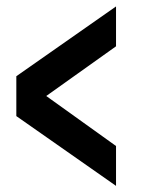

<svg xmlns="http://www.w3.org/2000/svg" viewBox="-20 -614 446 602"><path d="M31.2 -375 343.8 -593.8V-468.8L125 -313L343.8 -156.2V-31.2L31.2 -250Z"/></svg>

Font: Oswald
Style: Book
Weight: 400
Designer: vernon adams
Foundry: vernon adams
Version: Version 1.000